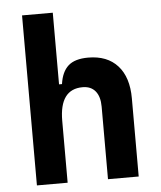

<svg xmlns="http://www.w3.org/2000/svg" viewBox="-52 -778 691 824"><g transform="rotate(-5 293.0 -366.0)"><path d="M379.9 0V-312.5Q379.9 -356 360.6 -379.4Q341.3 -402.8 305.7 -402.8Q206.1 -402.8 206.1 -266.6V0H73.7V-732.4H206.1V-423.8H218.8Q226.1 -476.1 254.4 -501.7Q282.7 -527.3 340.3 -527.3Q422.4 -527.3 467.3 -477.5Q512.2 -427.7 512.2 -336.9V0Z"/></g></svg>

Font: Cascadia Mono
Style: Bold
Weight: 700
Monospace: yes
Designer: Aaron Bell
Foundry: Saja Typeworks
Version: Version 2404.023; ttfautohint (v1.8.4)